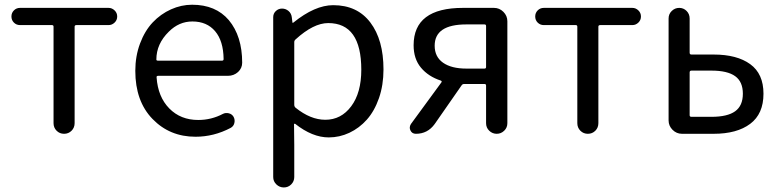

<svg xmlns="http://www.w3.org/2000/svg" viewBox="-20 -577 3359 828"><path d="M210.9 -45.9V-461.9Q210.9 -468.8 204.1 -468.8H66.4Q50.8 -468.8 40 -479.5Q29.3 -490.2 29.3 -505.9Q29.3 -521.5 40 -532.2Q50.8 -543 66.4 -543H448.2Q462.9 -543 474.1 -532.2Q485.4 -521.5 485.4 -505.9Q485.4 -490.2 474.1 -479.5Q462.9 -468.8 448.2 -468.8H309.6Q301.8 -468.8 301.8 -461.9V-45.9Q301.8 -26.4 288.6 -13.2Q275.4 0 256.3 0Q237.3 0 224.1 -13.2Q210.9 -26.4 210.9 -45.9Z M823.2 12.7Q711.9 12.7 637.7 -64Q563.5 -140.6 563.5 -271.5Q563.5 -335 584 -389.6Q604.5 -444.3 638.7 -480.5Q672.9 -516.6 717.3 -536.6Q761.7 -556.6 808.6 -556.6Q910.2 -556.6 966.8 -490.2Q1024.4 -420.9 1024.4 -306.6Q1024.4 -283.2 1006.8 -266.6Q988.3 -250 962.9 -250H662.1Q654.3 -250 655.3 -243.2Q661.1 -159.2 710 -109.4Q758.8 -59.6 835 -59.6Q891.6 -59.6 941.4 -85.9Q953.1 -91.8 966.8 -88.4Q980.5 -85 987.3 -73.2Q994.1 -60.5 990.7 -46.4Q987.3 -32.2 974.6 -25.4Q902.3 12.7 823.2 12.7ZM654.3 -320.3Q654.3 -315.4 661.1 -315.4H937.5Q944.3 -315.4 944.3 -322.3Q944.3 -322.3 944.3 -322.3Q943.4 -400.4 907.7 -442.4Q872.1 -484.4 809.6 -484.4Q752 -484.4 708 -440.4Q654.3 -387.7 654.3 -320.3Z M1158.2 186.5V-502.9Q1158.2 -518.6 1169.4 -529.3Q1180.7 -540 1196.3 -540Q1211.9 -540 1224.1 -529.8Q1236.3 -519.5 1238.3 -502.9L1241.2 -479.5Q1241.2 -478.5 1242.7 -478.5Q1244.1 -478.5 1245.1 -479.5Q1337.9 -554.7 1417 -554.7Q1520.5 -554.7 1577.1 -480Q1633.8 -405.3 1633.8 -277.3Q1633.8 -210 1614.3 -153.8Q1594.7 -97.7 1562 -61Q1529.3 -24.4 1486.8 -4.4Q1444.3 15.6 1397.5 15.6Q1327.1 15.6 1252.9 -43Q1251 -43.9 1249 -43Q1247.1 -42 1248 -40L1249 47.9V186.5Q1249 205.1 1235.8 218.3Q1222.7 231.4 1204.1 231.4Q1185.5 231.4 1171.9 218.3Q1158.2 205.1 1158.2 186.5ZM1382.8 -60.5Q1451.2 -60.5 1494.6 -118.7Q1538.1 -176.8 1538.1 -276.4Q1538.1 -477.5 1395.5 -477.5Q1332 -477.5 1254.9 -407.2Q1249 -402.3 1249 -395.5V-125Q1249 -117.2 1254.9 -112.3Q1319.3 -60.5 1382.8 -60.5Z M2069.3 -281.2Q2076.2 -281.2 2076.2 -288.1V-464.8Q2076.2 -471.7 2069.3 -471.7H1991.2Q1854.5 -471.7 1854.5 -379.9Q1854.5 -332 1890.6 -306.6Q1926.8 -281.2 1991.2 -281.2ZM1976.6 -543H2110.4Q2133.8 -543 2150.9 -525.9Q2168 -508.8 2168 -485.4V-45.9Q2168 -26.4 2154.3 -13.2Q2140.6 0 2122.1 0Q2103.5 0 2089.8 -13.2Q2076.2 -26.4 2076.2 -45.9V-208Q2076.2 -214.8 2069.3 -214.8H1981.4Q1974.6 -214.8 1970.7 -209L1854.5 -42Q1824.2 0 1773.4 0Q1756.8 0 1750 -14.6Q1747.1 -20.5 1747.1 -26.4Q1747.1 -34.2 1752 -42L1882.8 -220.7Q1887.7 -226.6 1880.9 -229.5Q1827.1 -247.1 1795.4 -285.2Q1763.7 -323.2 1763.7 -381.8Q1763.7 -543 1976.6 -543Z M2469.7 -45.9V-461.9Q2469.7 -468.8 2462.9 -468.8H2325.2Q2309.6 -468.8 2298.8 -479.5Q2288.1 -490.2 2288.1 -505.9Q2288.1 -521.5 2298.8 -532.2Q2309.6 -543 2325.2 -543H2707Q2721.7 -543 2732.9 -532.2Q2744.1 -521.5 2744.1 -505.9Q2744.1 -490.2 2732.9 -479.5Q2721.7 -468.8 2707 -468.8H2568.4Q2560.5 -468.8 2560.5 -461.9V-45.9Q2560.5 -26.4 2547.4 -13.2Q2534.2 0 2515.1 0Q2496.1 0 2482.9 -13.2Q2469.7 -26.4 2469.7 -45.9Z M2920.9 0Q2897.5 0 2880.4 -17.1Q2863.3 -34.2 2863.3 -57.6V-497.1Q2863.3 -516.6 2877 -529.8Q2890.6 -543 2909.2 -543Q2927.7 -543 2940.9 -529.8Q2954.1 -516.6 2954.1 -497.1V-349.6Q2954.1 -341.8 2961.9 -341.8H3057.6Q3158.2 -341.8 3215.3 -300.3Q3272.5 -258.8 3272.5 -172.9Q3272.5 -85.9 3215.3 -43Q3158.2 0 3057.6 0ZM2954.1 -80.1Q2954.1 -73.2 2961.9 -73.2H3047.9Q3117.2 -73.2 3150.4 -97.2Q3183.6 -121.1 3183.6 -172.9Q3183.6 -224.6 3150.4 -248.5Q3117.2 -272.5 3047.9 -272.5H2961.9Q2954.1 -272.5 2954.1 -264.6Z"/></svg>

Font: Gen Jyuu Gothic P Regular
Style: Regular
Weight: 400
Designer: [Source Han Sans]
Ryoko NISHIZUKA  (kana & ideographs); Paul D. Hunt (Latin, Greek & Cyrillic); Wenlong ZHANG  (bopomofo
Version: Version 1.002.20150607